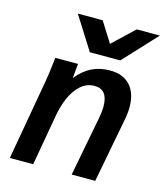

<svg xmlns="http://www.w3.org/2000/svg" viewBox="-117 -885 835 973"><g transform="rotate(15 300.0 -398.0)"><path d="M115 -525.5Q115.5 -532.5 117.5 -550H237L229.5 -473.5Q265 -518 307.5 -539Q350 -560 403 -560Q472 -560 509 -519.2Q546 -478.5 546 -405.5Q546 -374.5 539.5 -341.5L474.5 0H351L410.5 -310.5Q417.5 -347.5 417.5 -375Q417.5 -464 347.5 -464Q305.5 -464 274.2 -435.2Q243 -406.5 224 -362.5Q205 -318.5 196.5 -269.5L149 0H26.5L101.5 -426.5Q108 -464.5 115 -525.5ZM170 -796H300.5L367 -690L479 -796H600.5L439 -622.5H279.5Z"/></g></svg>

Font: JuliaMono BoldItalic
Style: Regular
Weight: 700
Italic angle: -9°
Monospace: yes
Designer: cormullion
Foundry: corm
Version: Version 0.049; ttfautohint (v1.8.4)